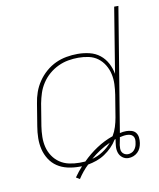

<svg xmlns="http://www.w3.org/2000/svg" viewBox="-88 -804 777 941"><g transform="rotate(-10 300.0 -333.5)"><path d="M233 68 215 57Q224 44 234 31.5Q244 19 254 8Q251 8 247 8Q243 8 239 8Q210 8 182 1.5Q154 -5 131.5 -20Q109 -35 94 -58.5Q79 -82 72.5 -109Q66 -136 66.5 -165Q67 -194 72 -223L90 -333Q94 -361 103.5 -388Q113 -415 129.5 -439.5Q146 -464 169 -484Q192 -504 218 -516Q244 -528 272 -533Q300 -538 328 -538Q358 -538 387 -531Q416 -524 438 -506.5Q460 -489 473.5 -463.5Q487 -438 492 -410L545 -735H566L465 -120Q473 -122 481 -123Q489 -124 497 -124Q511 -124 524 -120Q537 -116 544.5 -106Q552 -96 553.5 -82.5Q555 -69 553 -55Q553 -55 553 -55Q553 -55 553 -55Q553 -55 553 -55Q553 -55 553 -55Q551 -42 546 -30.5Q541 -19 531.5 -10Q522 -1 510 3.5Q498 8 486 8Q469 8 456 -2Q443 -12 438 -27.5Q433 -43 434.5 -60Q436 -77 439 -94Q439 -94 439 -94Q439 -94 439 -95Q438 -94 436.5 -93.5Q435 -93 434 -93Q422 -73 405.5 -56.5Q389 -40 369.5 -27Q350 -14 328.5 -6.5Q307 1 285 5Q270 19 257 35Q244 51 233 68ZM245 -11Q252 -11 259.5 -11.5Q267 -12 274 -12Q307 -45 345.5 -70.5Q384 -96 427 -111Q439 -131 446 -153.5Q453 -176 457 -199L475 -309Q479 -335 480 -361Q481 -387 475.5 -411.5Q470 -436 457 -457.5Q444 -479 424.5 -493.5Q405 -508 380 -513.5Q355 -519 328 -519Q303 -519 277.5 -514.5Q252 -510 227.5 -498.5Q203 -487 182 -469Q161 -451 146 -428Q131 -405 123 -380.5Q115 -356 110 -330L92 -220Q88 -194 87.5 -167.5Q87 -141 93 -116.5Q99 -92 113 -71Q127 -50 147.5 -36Q168 -22 193.5 -16.5Q219 -11 245 -11ZM486 -11Q494 -11 503 -14.5Q512 -18 518 -25Q524 -32 527.5 -40.5Q531 -49 532 -58Q534 -67 533.5 -76.5Q533 -86 527.5 -93Q522 -100 513.5 -102.5Q505 -105 496 -105Q487 -105 478.5 -103.5Q470 -102 461 -100V-97Q459 -88 457.5 -79.5Q456 -71 454 -62Q453 -53 453 -44Q453 -35 457 -27.5Q461 -20 469 -15.5Q477 -11 486 -11ZM310 -19Q338 -26 363.5 -42.5Q389 -59 408 -82Q381 -70 356.5 -54Q332 -38 310 -19Z"/></g></svg>

Font: Iosevka Curly ThExObl
Style: Regular
Weight: 100
Width: 7
Italic angle: -9°
Monospace: yes
Designer: Belleve Invis
Foundry: Belleve Invis
Version: Version 11.1.0; ttfautohint (v1.8.3)